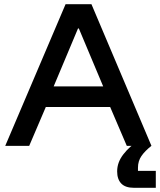

<svg xmlns="http://www.w3.org/2000/svg" viewBox="-20 -695 762 915"><path d="M5 0 292.5 -675H415.8L701.7 0H584.2L505 -185H198.3L119.2 0ZM235.8 -283.3H471.7L355.8 -559.2H351.7ZM618.3 200Q577.5 200 557.9 179.6Q538.3 159.2 538.3 121.7Q538.3 78.3 568.3 40Q598.3 1.7 635.8 -20.8L701.7 0Q670.8 24.2 654.2 48.3Q637.5 72.5 637.5 104.2V119.2H722.5V200Z"/></svg>

Font: Funnel Display Medium
Style: Regular
Weight: 500
Designer: NORD ID, Kristian Moeller
Foundry: Dicotype
Version: Version 1.000